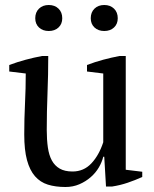

<svg xmlns="http://www.w3.org/2000/svg" viewBox="-20 -736 614 768"><path d="M77 -198Q77 -261 80 -321.5Q83 -382 83 -442L17 -450V-476Q49 -488 82.5 -497Q116 -506 148 -512H173Q173 -437 170 -363Q167 -289 167 -216Q167 -177 171.5 -146Q176 -115 187.5 -94Q199 -73 219 -61.5Q239 -50 270 -50Q315 -50 345.5 -82.5Q376 -115 393 -167V-442L328 -450V-476Q359 -488 392.5 -497Q426 -506 458 -512H483V-57L549 -49V-28Q520 -15 490.5 -5Q461 5 429 10H404L397 -109H393Q388 -88 375.5 -66.5Q363 -45 343 -27.5Q323 -10 297.5 1Q272 12 242 12Q202 12 171.5 2.5Q141 -7 120 -31Q99 -55 88 -95.5Q77 -136 77 -198ZM343 -663Q343 -687 358 -701.5Q373 -716 397 -716Q421 -716 436 -701.5Q451 -687 451 -663Q451 -640 436 -626Q421 -612 397 -612Q373 -612 358 -626Q343 -640 343 -663ZM121 -663Q121 -687 136 -701.5Q151 -716 175 -716Q199 -716 214 -701.5Q229 -687 229 -663Q229 -640 214 -626Q199 -612 175 -612Q151 -612 136 -626Q121 -640 121 -663Z"/></svg>

Font: PTSerif
Style: Regular
Weight: 400
Designer: A.Korolkova, O.Umpeleva, V.Yefimov
Foundry: ParaType Ltd
Version: Version 1.000W OFL; ttfautohint (v1.2) -l 8 -r 50 -G 200 -x 